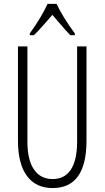

<svg xmlns="http://www.w3.org/2000/svg" viewBox="-20 -951 534 981"><path d="M362.3 -771H339.4Q318.8 -791.5 294.9 -820.3L247.6 -875Q238.3 -864.7 216.8 -839.8Q177.2 -793.9 153.3 -771H132.3V-780.3Q191.4 -862.3 223.1 -931.2H269.5Q280.8 -904.8 307.6 -860.4Q336.9 -814 362.3 -780.3ZM421.9 -713.9V-231.9Q421.9 9.8 249 9.8Q162.6 9.8 117.2 -52.5Q71.8 -114.7 71.8 -231.9V-713.9H120.1V-226.1Q120.1 -133.8 153.6 -85Q187 -36.1 248.8 -36.1Q310.5 -36.1 342.3 -84.7Q374 -133.3 374 -228V-713.9Z"/></svg>

Font: Open Sans Hebrew Condensed Light
Style: Regular
Weight: 300
Width: 3
Foundry: Ascender Corporation, Yanek Iontef
Version: Version 2.001;PS 002.001;hotconv 1.0.70;makeotf.lib2.5.58329